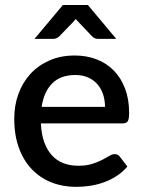

<svg xmlns="http://www.w3.org/2000/svg" viewBox="-20 -740 571 768"><path d="M281 -440Q222.5 -440 189 -406.5Q155.5 -373 146.5 -312.5H400Q400 -339.5 392.2 -362.8Q384.5 -386 369.5 -403.2Q354.5 -420.5 332.2 -430.2Q310 -440 281 -440ZM279 -518Q326 -518 366 -502.8Q406 -487.5 435 -458Q464 -428.5 480.2 -385.8Q496.5 -343 496.5 -288.5Q496.5 -263.5 491 -255Q485.5 -246.5 471 -246.5H143.5Q145.5 -203 157 -171.2Q168.5 -139.5 187.8 -118.5Q207 -97.5 233.8 -87.2Q260.5 -77 293.5 -77Q325 -77 348 -84.2Q371 -91.5 388 -100.2Q405 -109 417 -116.2Q429 -123.5 439 -123.5Q452 -123.5 459 -113.5L489.5 -74Q470.5 -51.5 446.5 -36Q422.5 -20.5 395.5 -10.8Q368.5 -1 340 3.2Q311.5 7.5 284.5 7.5Q231.5 7.5 186.2 -10.2Q141 -28 107.8 -62.5Q74.5 -97 55.8 -148Q37 -199 37 -265.5Q37 -318.5 53.8 -364.5Q70.5 -410.5 101.8 -444.5Q133 -478.5 177.8 -498.2Q222.5 -518 279 -518ZM445 -584.5H373Q366.5 -584.5 360.2 -586.5Q354 -588.5 347.5 -595.5L292.5 -653.5Q290 -656 287.8 -658.5Q285.5 -661 283 -664Q278.5 -658 274 -653.5L218 -595.5Q212.5 -590 206 -587.2Q199.5 -584.5 192.5 -584.5H118L231.5 -720H331.5Z"/></svg>

Font: Lato
Style: Regular
Weight: 600
Designer: Lukasz Dziedzic
Foundry: tyPoland Lukasz Dziedzic
Version: Version 2.006; 2014-01-15; ttfautohint (v1.4.1)